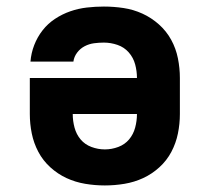

<svg xmlns="http://www.w3.org/2000/svg" viewBox="-20 -558 640 586"><path d="M300 8Q270 8 240 3Q210 -2 183 -14.5Q156 -27 133.5 -47.5Q111 -68 97 -94.5Q83 -121 77 -150.5Q71 -180 71 -210V-320H126H398Q398 -341 392.5 -361.5Q387 -382 373 -398Q359 -414 338.5 -421Q318 -428 297 -428Q282 -428 267 -426Q252 -424 238.5 -417Q225 -410 215.5 -397.5Q206 -385 204 -370H73Q75 -396 84.5 -420.5Q94 -445 110 -465.5Q126 -486 148 -500.5Q170 -515 194.5 -523.5Q219 -532 245 -535Q271 -538 297 -538Q327 -538 357 -533.5Q387 -529 414.5 -516.5Q442 -504 465 -483.5Q488 -463 502.5 -436.5Q517 -410 523 -380Q529 -350 529 -320V-210Q529 -180 523 -150.5Q517 -121 503 -94.5Q489 -68 466.5 -47.5Q444 -27 417 -14.5Q390 -2 360 3Q330 8 300 8ZM300 -102Q321 -102 341 -109.5Q361 -117 374 -132.5Q387 -148 392.5 -168.5Q398 -189 398 -210H202Q202 -189 207.5 -168.5Q213 -148 226 -132.5Q239 -117 259 -109.5Q279 -102 300 -102Z"/></svg>

Font: Iosevka Curly XBdEx
Style: Regular
Weight: 800
Width: 7
Monospace: yes
Designer: Belleve Invis
Foundry: Belleve Invis
Version: Version 11.1.0; ttfautohint (v1.8.3)